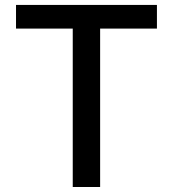

<svg xmlns="http://www.w3.org/2000/svg" viewBox="-20 -747 691 767"><path d="M380 0H270.6V-632.8H44V-727.3H606.9V-632.8H380Z"/></svg>

Font: Linik Sans Medium
Style: Regular
Weight: 500
Designer: Rasmus Andersson (font), Cristiano Sobral (main changes)
Foundry: rsms
Version: Version 3.018;June 1, 2022;FontCreator 14.0.0.2814 64-bit; t